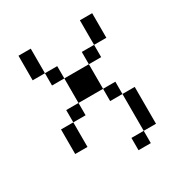

<svg xmlns="http://www.w3.org/2000/svg" viewBox="-150 -610 800 846"><g transform="rotate(-30 250.0 -187.5)"><path d="M125 -375H62.5V-500H125ZM62.5 -125H125V0H62.5ZM125 -187.5H187.5V-125H125ZM125 -375H187.5V-312.5H125ZM187.5 -312.5H312.5V-187.5H187.5ZM312.5 62.5H375V125H312.5ZM312.5 -187.5H375V-125H312.5ZM312.5 -375H375V-312.5H312.5ZM375 -125H437.5V62.5H375ZM375 -500H437.5V-375H375Z"/></g></svg>

Font: 寒蝉点阵体 16px
Style: Regular
Weight: 400
Designer: Designed by Warren2060
Foundry: ChillType
Version: Version 1.000